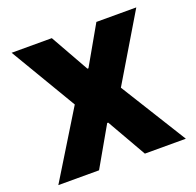

<svg xmlns="http://www.w3.org/2000/svg" viewBox="-127 -861 1017 995"><g transform="rotate(-20 381.5 -363.5)"><path d="M733 0H507.1L383.5 -215.9H377.8L254.3 0H29.8L252.8 -363.6L36.9 -727.3H258.5L377.8 -515.6H383.5L504.3 -727.3H724.4L507.1 -363.6Z"/></g></svg>

Font: Linik Sans Black
Style: Regular
Weight: 900
Designer: Fonts by Rasmus Andersson / Changes by Cristiano Sobral with parts from Marc Monis
Foundry: rsms
Version: Version 3.020; ttfautohint (v1.6)